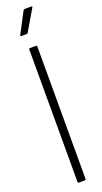

<svg xmlns="http://www.w3.org/2000/svg" viewBox="-169 -892 486 916"><g transform="rotate(-20 73.5 -433.5)"><path d="M58 0Q53 0 53 -6V-677Q53 -683 58 -683H89Q94 -683 94 -677V-6Q94 0 89 0ZM39 -751Q36 -751 35 -752.5Q34 -754 36 -757L91 -862Q95 -867 99 -867H131Q135 -867 136 -864.5Q137 -862 134 -859L73 -755Q72 -751 65 -751Z"/></g></svg>

Font: Sofia Sans Extra Condensed Light
Style: Regular
Weight: 300
Designer: Botio Nikoltchev, Ani Petrova
Foundry: lettersoup
Version: Version 4.101